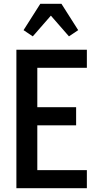

<svg xmlns="http://www.w3.org/2000/svg" viewBox="-20 -999 540 1019"><path d="M67 0V-735H441V-639H178V-430H384V-334H178V-96H441V0ZM154 -806 105 -839 194 -979H306L395 -839L346 -806L250 -916Z"/></svg>

Font: Iosevka Algr
Style: Bold
Weight: 700
Monospace: yes
Designer: Belleve Invis
Foundry: Belleve Invis
Version: Version 26.0.2; ttfautohint (v1.8.3)